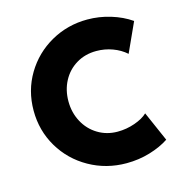

<svg xmlns="http://www.w3.org/2000/svg" viewBox="-86 -608 651 692"><g transform="rotate(-15 239.5 -262.5)"><path d="M28.3 -263.7Q28.3 -338.4 64.9 -399.7Q101.6 -460.9 163.8 -496.1Q226.1 -531.2 299.8 -531.2Q343.8 -531.2 386.2 -518.3Q428.7 -505.4 461.9 -482.4L412.1 -373Q390.6 -392.1 361.8 -402.6Q333 -413.1 301.8 -413.1Q259.8 -413.1 227.1 -393.3Q194.3 -373.5 176.3 -339.6Q158.2 -305.7 158.2 -263.7Q158.2 -221.7 176.8 -187Q195.3 -152.3 228.3 -132.3Q261.2 -112.3 301.8 -112.3Q335 -112.3 366.2 -123.3Q397.5 -134.3 414.1 -150.4L462.9 -39.1Q432.6 -19 391.1 -6.6Q349.6 5.9 303.7 5.9Q228 5.9 164.8 -29.8Q101.6 -65.4 64.9 -127.2Q28.3 -189 28.3 -263.7Z"/></g></svg>

Font: Reddit Sans Chocolate
Style: Bold
Weight: 700
Designer: Stephen Hutchings
Foundry: Reddit
Version: Version 1.011